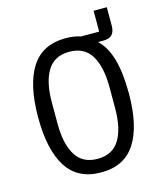

<svg xmlns="http://www.w3.org/2000/svg" viewBox="-121 -898 841 998"><g transform="rotate(-15 300.0 -399.0)"><path d="M549 -710Q549 -681 535 -664Q521 -647 486 -647H458Q503 -605 523.5 -530.5Q544 -456 544 -349Q544 -173 484.5 -80.5Q425 12 300 12Q175 12 115.5 -80.5Q56 -173 56 -349Q56 -525 115.5 -617.5Q175 -710 300 -710Q344 -710 380 -698H478V-810H549ZM455 -292V-406Q455 -516 417.5 -576.5Q380 -637 300 -637Q220 -637 182.5 -576.5Q145 -516 145 -406V-292Q145 -182 182.5 -121.5Q220 -61 300 -61Q380 -61 417.5 -121.5Q455 -182 455 -292Z"/></g></svg>

Font: iA Writer Mono V
Style: Regular
Weight: 400
Designer: Mike Abbink, Paul van der Laan, Pieter van Rosmalen
Foundry: Bold Monday
Version: Version 2.000